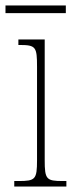

<svg xmlns="http://www.w3.org/2000/svg" viewBox="-30 -680 269 700"><path d="M-10 -632H210V-660H-10ZM22 0H212V-20H199C139 -20 133 -26 133 -96V-536H37V-516H43C101 -516 105 -508 105 -437V-96C105 -26 99 -20 38 -20H22Z"/></svg>

Font: Noto Serif Devanagari ExtraCondensed Thin
Style: Regular
Weight: 100
Width: 2
Designer: Universal Thirst, Indian Type Foundry and the Monotype Design Team
Foundry: Monotype Imaging Inc.
Version: Version 2.004